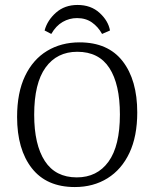

<svg xmlns="http://www.w3.org/2000/svg" viewBox="-20 -747 623 775"><path d="M282 8Q168 8 108.5 -68Q49 -144 49 -275Q49 -373 81 -440Q113 -507 170 -541.5Q227 -576 301 -576Q416 -576 475 -500Q534 -424 534 -293Q534 -197 502.5 -130Q471 -63 414 -27.5Q357 8 282 8ZM292 -538Q210 -538 164 -474.5Q118 -411 118 -284Q118 -163 161 -97Q204 -31 290 -31Q372 -31 418 -94.5Q464 -158 464 -285Q464 -407 421.5 -472.5Q379 -538 292 -538ZM293 -727Q347 -727 382 -695Q417 -663 424 -624L392 -610Q376 -639 351 -656.5Q326 -674 291 -674Q260 -674 233 -658.5Q206 -643 187 -610L160 -624Q171 -665 206 -696Q241 -727 293 -727Z"/></svg>

Font: Yrsa Light
Style: Regular
Weight: 300
Designer: Anna Giedrys (Yrsa+Rasa design), David Brezina (Yrsa art-direction, Rasa art-direction, design)
Foundry: Rosetta Type Foundry
Version: Version 2.004